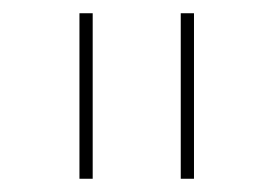

<svg xmlns="http://www.w3.org/2000/svg" viewBox="-20 -760 413 290"><path d="M273 -490V-740H253V-490ZM120 -490V-740H100V-490Z"/></svg>

Font: IBM Plex Devanagari Thin
Style: Regular
Weight: 100
Designer: Mike Abbink, Paul van der Laan, Pieter van Rosmalen, Erin McLaughlin
Foundry: Bold Monday
Version: Version 1.0